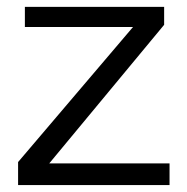

<svg xmlns="http://www.w3.org/2000/svg" viewBox="-20 -534 540 554"><path d="M469.2 0H32.2V-66.4L363.8 -456.1H51.8V-514.2H453.6V-462.4L122.1 -62.5H469.2Z"/></svg>

Font: Saysettha OT
Style: Regular
Weight: 400
Designer: John M. Durdin and Silvain Dupertuis
Foundry: Lao Script for Windows
Version: Version 2.000